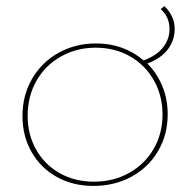

<svg xmlns="http://www.w3.org/2000/svg" viewBox="-20 -607 626 632"><path d="M532 -231Q532 -164 500.5 -110Q469 -56 413 -25.5Q357 5 288 5Q220 5 167 -24.5Q114 -54 84 -106.5Q54 -159 54 -225Q54 -293 85.5 -347.5Q117 -402 172.5 -433Q228 -464 296 -464Q387 -464 453 -408Q497 -425 517.5 -452Q538 -479 538 -511Q538 -551 509 -577L521 -587Q555 -554 555 -512Q555 -474 532 -444Q509 -414 465 -398Q497 -366 514.5 -323Q532 -280 532 -231ZM515 -230Q515 -292 486.5 -342.5Q458 -393 408 -421.5Q358 -450 295 -450Q232 -450 180.5 -421Q129 -392 100 -341Q71 -290 71 -226Q71 -164 99 -114.5Q127 -65 176.5 -37Q226 -9 289 -9Q353 -9 404.5 -37.5Q456 -66 485.5 -116.5Q515 -167 515 -230Z"/></svg>

Font: Ysabeau SC Thin
Style: Regular
Weight: 200
Designer: Christian Thalmann (Catharsis Fonts)
Version: Version 0.003